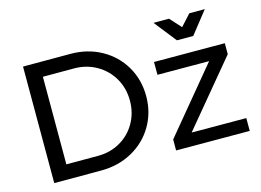

<svg xmlns="http://www.w3.org/2000/svg" viewBox="-99 -931 1512 1114"><g transform="rotate(-15 657.0 -374.0)"><path d="M746 -350Q746 -251 698.5 -171Q651 -91 568 -45.5Q485 0 382 0H100V-700H385Q487 -700 569.5 -654.5Q652 -609 699 -529Q746 -449 746 -350ZM648 -349Q648 -424 613 -484Q578 -544 517.5 -578.5Q457 -613 383 -613H196V-87H387Q460 -87 519.5 -121Q579 -155 613.5 -215Q648 -275 648 -349ZM841 -529 1266 -528V-462L946 -77L1274 -76V1L832 0V-66L1151 -451L841 -452ZM1112 -749H1205L1100 -616H1002L897 -749H990L1051 -682Z"/></g></svg>

Font: Montserrat arm2
Style: Regular
Weight: 400
Designer: Julieta Ulanovsky
Foundry: Julieta Ulanovsky
Version: Version 6.000